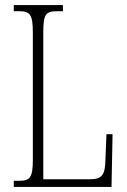

<svg xmlns="http://www.w3.org/2000/svg" viewBox="-20 -734 499 754"><path d="M34 0H418L422 -207H398L394 -104C392 -49 383 -30 332 -30H150V-606C150 -679 159 -690 207 -690H227V-714H34V-690H52C98 -690 109 -679 109 -605V-108C109 -35 98 -24 53 -24H34Z"/></svg>

Font: Noto Serif Armenian ExtraCondensed ExtraLight
Style: Regular
Weight: 200
Width: 2
Designer: Monotype Design Team
Foundry: Monotype Imaging Inc.
Version: Version 2.008